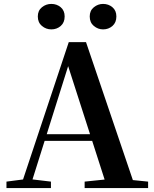

<svg xmlns="http://www.w3.org/2000/svg" viewBox="-20 -960 786 980"><path d="M242 -810Q215 -810 194 -827.5Q173 -845 173 -876Q173 -906 194 -923Q215 -940 242 -940Q270 -940 290 -923Q310 -906 310 -876Q310 -845 290 -827.5Q270 -810 242 -810ZM506 -810Q480 -810 459 -827.5Q438 -845 438 -876Q438 -906 459 -923Q480 -940 506 -940Q534 -940 554 -923Q574 -906 574 -876Q574 -845 554 -827.5Q534 -810 506 -810ZM13 0V-33L113 -46H131L240 -33V0ZM83 0 331 -745H419L672 0H528L317 -656H337L334 -642L132 0ZM193 -241 201 -275H518L525 -241ZM412 0V-33L547 -47H597L736 -33V0Z"/></svg>

Font: Noto Serif KR ExtraLight
Style: Bold
Weight: 700
Version: Version 2.002-H1;hotconv 1.1.0;makeotfexe 2.6.0